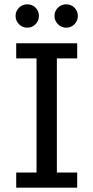

<svg xmlns="http://www.w3.org/2000/svg" viewBox="-20 -868 432 888"><path d="M55 0V-70H149V-598H55V-668H337V-598H243V-70H337V0ZM286 -740Q264 -740 248 -756Q232 -772 232 -794Q232 -817 248 -832.5Q264 -848 286 -848Q309 -848 324.5 -832.5Q340 -817 340 -794Q340 -772 324.5 -756Q309 -740 286 -740ZM106 -740Q84 -740 68 -756Q52 -772 52 -794Q52 -817 68 -832.5Q84 -848 106 -848Q129 -848 144.5 -832.5Q160 -817 160 -794Q160 -772 144.5 -756Q129 -740 106 -740Z"/></svg>

Font: Atkinson Hyperlegible Next
Style: Regular
Weight: 400
Designer: Elliott Scott, Megan Eiswerth, Linus Boman, Theodore Petrosky, Letters from Sweden
Foundry: Applied Design Works, Letters from Sweden
Version: Version 2.001